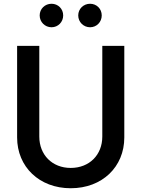

<svg xmlns="http://www.w3.org/2000/svg" viewBox="-20 -989 752 1021"><path d="M356 12C524 12 641 -102 641 -258V-745H524V-263C524 -165 455 -96 356 -96C258 -96 189 -165 189 -263V-745H71V-258C71 -102 189 12 356 12ZM191 -907C191 -872 219 -844 254 -844C289 -844 316 -872 316 -907C316 -942 289 -969 254 -969C219 -969 191 -942 191 -907ZM396 -907C396 -872 424 -844 459 -844C494 -844 521 -872 521 -907C521 -942 494 -969 459 -969C424 -969 396 -942 396 -907Z"/></svg>

Font: Mluvka SemiBold
Style: Regular
Weight: 600
Designer: Modified by Jiří Krblich, Original typeface by Gumpita Rahayu
Foundry: Gumpita Rahayu & Jiří Krblich
Version: Version 2.000;Glyphs 3.1.1 (3134)